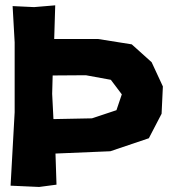

<svg xmlns="http://www.w3.org/2000/svg" viewBox="-20 -703 658 735"><path d="M28.3 -679.7 36.1 -541V-273.4L20.5 7.8L129.9 12.7L196.3 3.9L192.4 -115.2L402.3 -124L549.8 -173.8L598.6 -267.6L603.5 -372.1L560.5 -464.8L484.4 -533.2L355.5 -553.7H187.5L191.4 -682.6L110.4 -675.8ZM179.7 -343.8 181.6 -414.1 308.6 -415 404.3 -397.5 446.3 -341.8 425.8 -281.2 332 -250 184.6 -247.1Z"/></svg>

Font: MaokenAssortedSans-TC
Style: Regular
Weight: 500
Version: Version 0.83